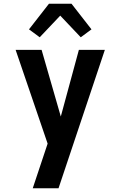

<svg xmlns="http://www.w3.org/2000/svg" viewBox="-20 -785 640 1020"><path d="M154 215Q169 171 183.5 126.5Q198 82 213 38L233 -22L63 -520H201L303 -166L399 -520H537L291 215ZM191 -587 134 -629 240 -765H360L466 -629L409 -587L300 -702Z"/></svg>

Font: Iosevka Aile Extrabold
Style: Regular
Weight: 800
Designer: Belleve Invis
Foundry: Belleve Invis
Version: Version 27.3.5; ttfautohint (v1.8.4)